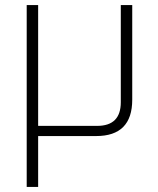

<svg xmlns="http://www.w3.org/2000/svg" viewBox="-20 -535 621 755"><path d="M85 200V-515H130V-40H362Q455 -40 455 -133V-515H500V-143Q500 0 358 0H130V200Z"/></svg>

Font: Oxanium ExtraLight ExtraLight
Style: Regular
Weight: 250
Version: Version 2.000